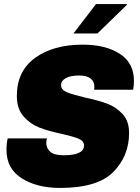

<svg xmlns="http://www.w3.org/2000/svg" viewBox="-20 -916 691 946"><path d="M640 -517Q640 -494 636 -474H444Q445 -481 445 -489Q445 -515 426 -529.5Q407 -544 371 -544Q327 -544 304 -531Q281 -518 281 -497Q281 -474 307.5 -462.5Q334 -451 396 -436Q463 -422 507.5 -405.5Q552 -389 584 -354Q616 -319 616 -261Q616 -147 538 -68.5Q460 10 276 10Q162 10 87 -37.5Q12 -85 12 -177Q12 -211 18 -234H212Q208 -225 208 -212Q208 -185 228 -168Q248 -151 293 -151Q394 -151 394 -199Q394 -221 368.5 -232Q343 -243 286 -256Q219 -270 174 -287.5Q129 -305 96 -342.5Q63 -380 63 -443Q63 -565 152.5 -630.5Q242 -696 388 -696Q500 -696 570 -651Q640 -606 640 -517ZM604 -896 606 -893 460 -751H342L453 -896Z"/></svg>

Font: Chivo Black Italic
Style: Regular
Weight: 900
Italic angle: -8.05°
Designer: Hector Gatti
Foundry: Omnibus-Type
Version: Version 1.007